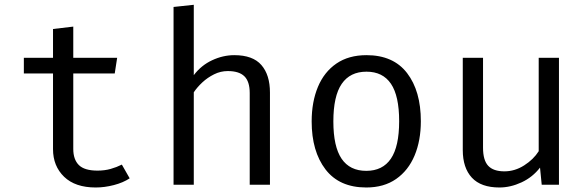

<svg xmlns="http://www.w3.org/2000/svg" viewBox="-20 -786 2502 817"><path d="M531.8 -27.2Q504.1 -8.7 464.6 1.5Q425.1 11.8 387.2 11.8Q300 11.8 252.8 -33.8Q205.6 -79.5 205.6 -151.3V-473.3H81.5V-540H205.6V-662.6L291.8 -672.8V-540H478.5L468.2 -473.3H291.8V-152.3Q291.8 -107.2 315.6 -83.6Q339.5 -60 394.9 -60Q425.1 -60 450.8 -67.2Q476.4 -74.4 498.5 -85.6Z M804.6 -765.6V-466.2Q836.4 -508.2 882.8 -529.7Q929.2 -551.3 976.9 -551.3Q1055.9 -551.3 1092.3 -509.2Q1128.7 -467.2 1128.7 -392.3V0H1042.6V-390.3Q1042.6 -439 1020 -461.3Q997.4 -483.6 949.2 -483.6Q918.5 -483.6 890.8 -469.7Q863.1 -455.9 841 -435.4Q819 -414.9 804.6 -393.3V0H718.5V-756.4Z M1539.5 -551.3Q1653.8 -551.3 1712.3 -474.9Q1770.8 -398.5 1770.8 -270.3Q1770.8 -187.7 1744.1 -124.1Q1717.4 -60.5 1665.6 -24.4Q1613.8 11.8 1538.5 11.8Q1424.1 11.8 1365.1 -65.1Q1306.2 -142.1 1306.2 -269.2Q1306.2 -352.3 1332.8 -416.2Q1359.5 -480 1411.5 -515.6Q1463.6 -551.3 1539.5 -551.3ZM1539.5 -481Q1469.7 -481 1434.1 -429.2Q1398.5 -377.4 1398.5 -269.2Q1398.5 -162.1 1433.6 -110.5Q1468.7 -59 1538.5 -59Q1608.2 -59 1643.3 -110.8Q1678.5 -162.6 1678.5 -270.3Q1678.5 -377.9 1643.6 -429.5Q1608.7 -481 1539.5 -481Z M2035.4 -540V-157.4Q2035.4 -104.1 2057.4 -80.5Q2079.5 -56.9 2126.2 -56.9Q2170.8 -56.9 2210.5 -82.3Q2250.3 -107.7 2272.3 -142.6V-540H2358.5V0H2285.1L2277.9 -72.8Q2246.2 -31.8 2199.2 -10Q2152.3 11.8 2105.1 11.8Q2026.7 11.8 1987.9 -30Q1949.2 -71.8 1949.2 -147.2V-540Z"/></svg>

Font: FiraCode Nerd Font Mono
Style: Regular
Weight: 400
Monospace: yes
Designer: Carrois Corporate, Edenspiekermann AG, Nikita Prokopov
Foundry: Carrois Corporate, Edenspiekermann AG, Nikita Prokopov
Version: Version 6.002;Nerd Fonts 3.4.0